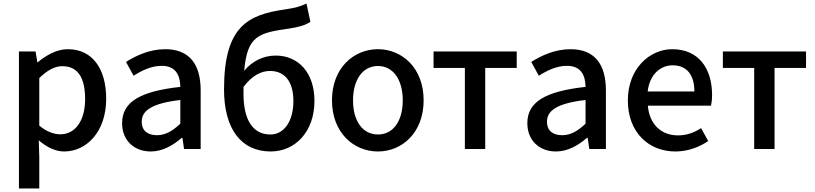

<svg xmlns="http://www.w3.org/2000/svg" viewBox="-20 -842 4604 1085"><path d="M87 223H202V45L199 -49C245 -9 295 14 343 14C467 14 580 -95 580 -284C580 -454 502 -564 363 -564C301 -564 241 -530 193 -490H191L181 -551H87ZM321 -83C288 -83 245 -96 202 -132V-401C248 -445 289 -468 332 -468C424 -468 461 -397 461 -282C461 -154 401 -83 321 -83Z M832 14C898 14 957 -20 1007 -63H1011L1020 0H1114V-331C1114 -478 1051 -564 914 -564C826 -564 749 -528 692 -492L735 -414C782 -444 836 -470 894 -470C975 -470 998 -414 999 -351C770 -326 670 -265 670 -146C670 -49 737 14 832 14ZM867 -78C818 -78 781 -100 781 -155C781 -216 836 -258 999 -277V-143C954 -101 915 -78 867 -78Z M1510 14C1648 14 1757 -98 1757 -271C1757 -434 1664 -528 1538 -528C1471 -528 1406 -498 1360 -442C1377 -644 1445 -656 1616 -681C1662 -688 1705 -698 1734 -719L1712 -822C1677 -806 1654 -798 1592 -789C1383 -759 1246 -696 1246 -337C1246 -114 1342 14 1510 14ZM1356 -351C1407 -418 1458 -441 1506 -441C1590 -441 1638 -380 1638 -271C1638 -158 1586 -82 1508 -82C1409 -82 1356 -164 1356 -312Z M2116 14C2252 14 2374 -92 2374 -275C2374 -458 2252 -564 2116 -564C1979 -564 1856 -458 1856 -275C1856 -92 1979 14 2116 14ZM2116 -82C2029 -82 1975 -158 1975 -275C1975 -391 2029 -469 2116 -469C2202 -469 2256 -391 2256 -275C2256 -158 2202 -82 2116 -82Z M2607 0H2722V-458H2900V-551H2430V-458H2607Z M3122 14C3188 14 3247 -20 3297 -63H3301L3310 0H3404V-331C3404 -478 3341 -564 3204 -564C3116 -564 3039 -528 2982 -492L3025 -414C3072 -444 3126 -470 3184 -470C3265 -470 3288 -414 3289 -351C3060 -326 2960 -265 2960 -146C2960 -49 3027 14 3122 14ZM3157 -78C3108 -78 3071 -100 3071 -155C3071 -216 3126 -258 3289 -277V-143C3244 -101 3205 -78 3157 -78Z M3797 14C3868 14 3932 -11 3982 -45L3942 -118C3902 -92 3860 -77 3811 -77C3716 -77 3650 -140 3641 -245H3998C4001 -259 4004 -281 4004 -304C4004 -459 3925 -564 3779 -564C3651 -564 3528 -454 3528 -275C3528 -93 3646 14 3797 14ZM3640 -325C3651 -421 3712 -473 3781 -473C3861 -473 3904 -419 3904 -325Z M4242 0H4357V-458H4535V-551H4065V-458H4242Z"/></svg>

Font: GenYoGothic2 TW M
Style: Regular
Weight: 500
Version: Version 2.100;PS 2.1;hotconv 16.6.51;makeotf.lib2.5.65220 DE